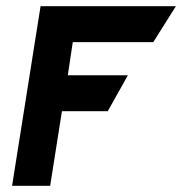

<svg xmlns="http://www.w3.org/2000/svg" viewBox="-20 -600 588 620"><path d="M19 0H142L180 -241H328L393 -357H199L215 -464H475L548 -580H111Z"/></svg>

Font: Charger Sport
Style: UltNrwObl
Weight: 1000
Designer: Jasper
Foundry: Cannot Into Space Fonts
Version: Version 1.1